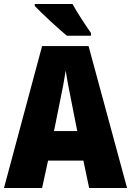

<svg xmlns="http://www.w3.org/2000/svg" viewBox="-20 -1013 660 967"><path d="M345 -993H155V-983C187 -949 278 -864 317 -833H438V-847C416 -878 367 -952 345 -993ZM429 -66H620L426 -781H192L0 -66H192L222 -204H400ZM340 -500 369 -353H252L282 -502C293 -553 305 -617 311 -658C317 -615 330 -549 340 -500Z"/></svg>

Font: Noto Sans Malayalam UI Condensed Black
Style: Regular
Weight: 900
Width: 3
Designer: Jelle Bosma - Monotype Design Team
Foundry: Monotype Imaging Inc.
Version: Version 2.104